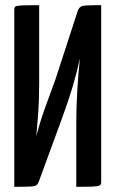

<svg xmlns="http://www.w3.org/2000/svg" viewBox="-20 -720 445 740"><path d="M35 0V-682Q35 -691 39 -694.5Q43 -698 62.5 -699Q82 -700 131 -700V-401Q131 -369 130 -338.5Q129 -308 126.5 -274.5Q124 -241 120 -195Q134 -250 153 -302.5Q172 -355 194 -415L279 -676Q283 -688 289.5 -693Q296 -698 314 -699Q332 -700 370 -700V-18Q370 -9 364.5 -5.5Q359 -2 339 -1Q319 0 274 0V-249Q274 -276 275 -308Q276 -340 278 -373Q280 -406 282.5 -437.5Q285 -469 288 -495Q276 -440 260 -386Q244 -332 219 -264L131 -24Q127 -12 121.5 -7Q116 -2 97 -1Q78 0 35 0Z"/></svg>

Font: Yanone Kaffeesatz SemiBold
Style: Regular
Weight: 600
Designer: Yanone (Cyrillic: Daniel Pouzeot, Huerta Tipografica, and Cyreal)
Foundry: Yanone
Version: Version 2.003